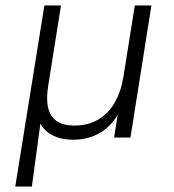

<svg xmlns="http://www.w3.org/2000/svg" viewBox="-20 -505 640 705"><path d="M36 180 143 -485H204L157 -190Q149 -141 157 -108.5Q165 -76 189 -60Q213 -44 252 -44Q303 -44 340.5 -66Q378 -88 401 -128Q424 -168 433 -222L475 -485H536L459 0H399L417 -116H427Q405 -57 358.5 -24.5Q312 8 249 8Q203 8 170.5 -9.5Q138 -27 123 -62L130 -64L97 180Z"/></svg>

Font: Nunito Sans 12pt ExtraLight 12pt Light
Style: Italic
Weight: 300
Italic angle: -9°
Version: Version 3.101;gftools[0.9.27]